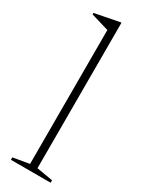

<svg xmlns="http://www.w3.org/2000/svg" viewBox="-190 -746 605 783"><g transform="rotate(30 113.0 -355.0)"><path d="M130.5 -24.5 206.5 -11.5V0H19.5V-11.5L95.5 -24.5V-655L11.5 -680V-687L126.5 -709.5H130.5Z"/></g></svg>

Font: Newsreader Text ExtraLight
Style: Regular
Weight: 275
Designer: Hugues Gentile
Foundry: Production Type
Version: Version 1.001